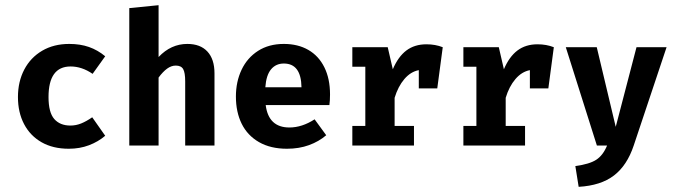

<svg xmlns="http://www.w3.org/2000/svg" viewBox="-20 -558 2595 736"><path d="M333.5 -108.4 383.3 -37.6Q356.4 -14.6 321 -1.2Q285.6 12.2 243.7 12.2Q183.1 12.2 139.4 -12.7Q95.7 -37.6 72.3 -82.3Q48.8 -127 48.8 -186Q48.8 -245.1 73 -291.3Q97.2 -337.4 141.6 -363.5Q186 -389.6 245.6 -389.6Q287.6 -389.6 321 -377.9Q354.5 -366.2 383.3 -342.3L335 -274.9Q293.9 -303.2 250.5 -303.2Q166 -303.2 166 -186Q166 -127 188 -101.8Q210 -76.7 250 -76.7Q271 -76.7 291 -84.7Q311 -92.8 333.5 -108.4Z M587.9 -339.4Q635.3 -389.6 698.2 -389.6Q748 -389.6 775.1 -360.4Q802.2 -331.1 802.2 -276.9V0H689.9V-245.6Q689.9 -279.8 682.1 -293.2Q674.3 -306.6 653.8 -306.6Q636.7 -306.6 620.6 -294.9Q604.5 -283.2 587.9 -260.7V0H475.6V-526.9L587.9 -538.1Z M1089.4 -69.3Q1137.7 -69.3 1186 -100.6L1230.5 -39.6Q1202.6 -15.6 1164.6 -1.7Q1126.5 12.2 1080.1 12.2Q1017.1 12.2 972.9 -13.2Q928.7 -38.6 906.5 -83.5Q884.3 -128.4 884.3 -188Q884.3 -244.6 906 -290.5Q927.7 -336.4 969.2 -363Q1010.7 -389.6 1067.9 -389.6Q1122.1 -389.6 1161.9 -366.7Q1201.7 -343.8 1223.4 -300Q1245.1 -256.3 1245.1 -195.8Q1245.1 -172.4 1242.7 -155.3H998.5Q1009.3 -69.3 1089.4 -69.3ZM997.1 -223.6H1135.7Q1134.3 -314.5 1067.9 -314.5Q1037.6 -314.5 1019 -292.2Q1000.5 -270 997.1 -223.6Z M1677.2 -377 1656.2 -219.2H1585.4V-289.1Q1554.2 -283.2 1530 -254.9Q1505.9 -226.6 1492.7 -183.1V-75.2H1566.9V0H1330.6V-75.2H1380.4V-302.2H1330.6V-377H1466.3L1485.8 -292.5Q1506.3 -340.8 1537.8 -364.5Q1569.3 -388.2 1614.7 -388.2Q1648.9 -388.2 1677.2 -377Z M2103 -377 2082 -219.2H2011.2V-289.1Q1980 -283.2 1955.8 -254.9Q1931.6 -226.6 1918.5 -183.1V-75.2H1992.7V0H1756.3V-75.2H1806.2V-302.2H1756.3V-377H1892.1L1911.6 -292.5Q1932.1 -340.8 1963.6 -364.5Q1995.1 -388.2 2040.5 -388.2Q2074.7 -388.2 2103 -377Z M2409.2 0Q2383.8 76.2 2333.5 114.7Q2283.2 153.3 2198.2 158.2L2185.5 78.6Q2239.7 71.3 2265.6 54.4Q2291.5 37.6 2307.1 0H2268.1L2148.9 -377H2267.6L2340.3 -71.8L2419.9 -377H2535.2Z"/></svg>

Font: Amiri Typewriter
Style: Bold
Weight: 700
Monospace: yes
Designer: Khaled Hosny
Version: Version 1.1